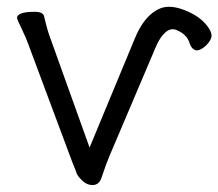

<svg xmlns="http://www.w3.org/2000/svg" viewBox="-20 -515 629 553"><path d="M367 -401Q395 -472 442 -491Q470 -502 511 -486Q552 -470 573 -445Q594 -420 588 -405Q582 -390 567 -378.5Q552 -367 541.5 -371Q531 -375 526 -391Q518 -417 487 -429Q471 -435 455.5 -421Q440 -407 428 -378L295 -65Q286 -44 273 -5Q266 18 246.5 18Q227 18 211 -1Q203 -9 200 -18Q197 -27 189 -46L61 -389Q55 -406 42 -433Q29 -460 29 -463Q29 -481 80 -481Q104 -481 107 -468Q117 -425 125 -405L238 -90Z"/></svg>

Font: Moon Stars Kai T
Style: Regular
Weight: 400
Designer: GuiWonder
Version: Version 1.101